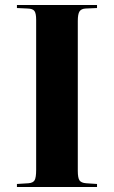

<svg xmlns="http://www.w3.org/2000/svg" viewBox="-20 -750 457 770"><path d="M47.9 0V-12.2L94.2 -15.1Q112.8 -16.6 118.9 -27.3Q125 -38.1 125 -68.8V-670.9Q125 -696.3 118.2 -705.8Q111.3 -715.3 90.8 -715.8L47.9 -717.8V-730H369.1V-717.8L323.2 -715.8Q305.7 -714.8 298.8 -704.1Q292 -693.4 292 -666V-64.9Q292 -36.6 298.8 -26.6Q305.7 -16.6 325.2 -15.1L369.1 -12.2V0Z"/></svg>

Font: Display Regular
Style: Bold
Weight: 700
Designer: Latin by Veronika Burian and Jose Scaglione. Greek by Irene Vlachou. Cyrillic by Vera Evstafieva.
Foundry: TypeTogether
Version: Version 3.002